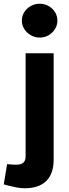

<svg xmlns="http://www.w3.org/2000/svg" viewBox="-72 -798 370 1027"><path d="M60 209Q39 209 16 204.5Q-7 200 -31 194L-52 188L-34 80L-21 81Q-13 82 -3 82.5Q7 83 16 83Q40 83 52.5 72.5Q65 62 65 38V-513H215V56Q215 131 175.5 170Q136 209 60 209ZM140 -597Q115 -597 93 -609.5Q71 -622 58 -642.5Q45 -663 45 -688Q45 -713 58 -733.5Q71 -754 93 -766Q115 -778 140 -778Q166 -778 187.5 -766Q209 -754 222 -733.5Q235 -713 235 -688Q235 -663 222 -642.5Q209 -622 188 -609.5Q167 -597 140 -597Z"/></svg>

Font: REM Medium SemiBold
Style: Regular
Weight: 600
Version: Version 1.005;gftools[0.9.28]